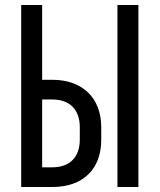

<svg xmlns="http://www.w3.org/2000/svg" viewBox="-20 -750 640 770"><path d="M190 0C312 0 386 -71 386 -189V-240C386 -357 311 -430 190 -430H149V-730H65V0ZM535 0V-730H451V0ZM149 -351H190C260 -351 300 -310 300 -240V-190C300 -120 260 -79 190 -79H149Z"/></svg>

Font: Tekne LDO
Style: Regular
Weight: 400
Monospace: yes
Designer: Alessio Laiso, Mario Rullo, Paolo Rosset
Foundry: Alessio Laiso
Version: Version 1.000;hotconv 1.0.109;makeotfexe 2.5.65596